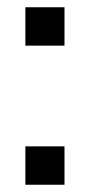

<svg xmlns="http://www.w3.org/2000/svg" viewBox="-20 -510 248 530"><path d="M50 -384V-490H158V-384ZM50 0V-106H158V0Z"/></svg>

Font: Cabin Resolve
Style: Regular-Resolve
Weight: 400
Designer: Pablo Impallari
Foundry: Pablo Impallari. http://www.impallari.com Igino Marini. http://www.ikern.com
Version: Version 3.001